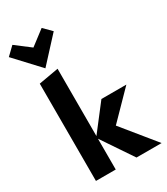

<svg xmlns="http://www.w3.org/2000/svg" viewBox="-255 -1093 1035 1193"><g transform="rotate(-30 262.5 -496.0)"><path d="M358 0 209 -221V0H67V-698L209 -723V-240L351 -424H530L346 -236L538 0ZM-17 -937 40 -992 145 -912 250 -992 305 -937 145 -763Z"/></g></svg>

Font: Ysabeau Ultrabold
Style: Regular
Weight: 800
Designer: Christian Thalmann (Catharsis Fonts)
Version: Version 0.003